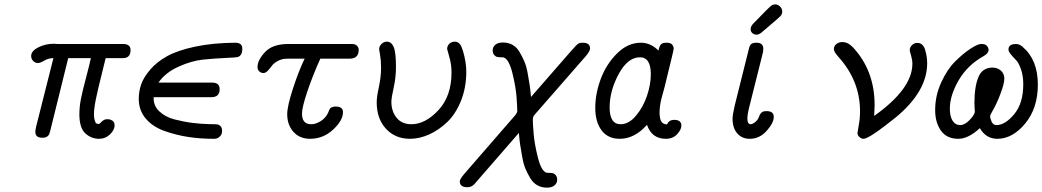

<svg xmlns="http://www.w3.org/2000/svg" viewBox="-20 -632 4782 881"><path d="M123 -375Q123 -397.9 155.5 -414.6Q188 -431.2 227.1 -431.2Q230 -431.2 235.1 -430.7Q240.2 -430.2 243.2 -430.2H543.9Q579.1 -430.2 579.1 -402.8Q579.1 -364.7 543 -365.2H464.8Q459 -340.3 443.6 -279.1Q428.2 -217.8 419.7 -175.8Q411.1 -133.8 411.1 -106.9Q411.1 -83 419.9 -66.9Q427.7 -63 433.1 -63Q436 -63 447 -74Q458 -85 471.2 -85Q481 -85 486.8 -83Q505.9 -76.2 505.9 -57.1Q505.9 -36.1 484.9 -15.6Q463.9 4.9 434.1 4.9Q398.9 4.9 371.6 -20Q344.2 -44.9 344.2 -107.9Q344.2 -141.1 351.1 -176.5Q357.9 -211.9 374 -272.5Q390.1 -333 397 -365.2H293L210.9 -33.2Q208 -22 206.1 -16.6Q204.1 -11.2 196.5 -5.6Q189 0 175.8 0H173.8Q141.6 0 142.1 -27.8Q142.1 -35.6 146 -51.8L225.1 -365.2H223.1Q203.1 -365.2 183.6 -354Q164.1 -342.8 153.8 -342.8Q141.6 -342.8 132.3 -352.3Q123 -361.8 123 -375Z M616.7 -178.2Q616.7 -212.4 627.7 -244.6Q638.7 -276.9 669.2 -312.5Q699.7 -348.1 747.3 -374.5Q794.9 -400.9 875.5 -418Q956.1 -435.1 1059.1 -436Q1092.3 -436 1091.8 -408.2Q1091.8 -376 1069.8 -370.1Q1064.9 -368.2 1013.9 -366Q962.9 -363.8 910.9 -358.4Q858.9 -353 798.8 -325.9Q738.8 -298.8 707 -252.9H954.1Q988.3 -252.9 987.8 -222.2Q987.8 -186 949.7 -186H685.1Q683.1 -147.9 710.4 -121.6Q737.8 -95.2 780.3 -84.2Q822.8 -73.2 863.3 -68.1Q903.8 -63 939.9 -62.5Q976.1 -62 978 -61Q999 -55.2 999 -32.2Q999 -25.4 997.1 -18.3Q995.1 -11.2 986.1 -3.2Q977.1 4.9 961.9 4.9Q898.9 4.9 843 -3.7Q787.1 -12.2 733.4 -31.5Q679.7 -50.8 648.2 -88.6Q616.7 -126.5 616.7 -178.2Z M1161.6 -324.2Q1161.6 -356.4 1196.3 -393.3Q1231 -430.2 1303.7 -430.2H1593.8Q1610.8 -430.2 1618.4 -421.6Q1626 -413.1 1626 -403.8Q1626 -362.8 1584 -362.8H1449.7Q1414.6 -284.7 1390.1 -211.9Q1365.7 -139.2 1365.7 -110.8Q1365.7 -62 1407.7 -62Q1429.7 -62 1452.6 -76.9Q1475.6 -91.8 1485.8 -115.2L1487.8 -120.1Q1489.7 -125 1490.2 -126.5Q1490.7 -127.9 1493.7 -132.6Q1496.6 -137.2 1499.8 -138.7Q1502.9 -140.1 1508.3 -141.6Q1513.7 -143.1 1520 -143.1Q1554.2 -143.1 1553.7 -117.2Q1553.7 -79.1 1508.3 -37.1Q1462.9 4.9 1402.8 4.9Q1355 4.9 1326.4 -27.1Q1297.9 -59.1 1297.9 -107.9Q1297.9 -145 1324.7 -227.1Q1351.6 -309.1 1377.9 -362.8H1298.8Q1273.9 -362.8 1254.9 -352.3Q1235.8 -341.8 1227.3 -329.8Q1218.8 -317.9 1208.7 -307.4Q1198.7 -296.9 1189 -296.9Q1177.7 -296.9 1169.7 -304.4Q1161.6 -312 1161.6 -324.2Z M1708.5 -162.1Q1708.5 -187 1718.5 -232.9Q1728.5 -278.8 1728.5 -321.8Q1728.5 -355 1724.1 -379.4Q1719.7 -403.8 1719.7 -405.8Q1719.7 -419.9 1730.7 -430.4Q1741.7 -440.9 1754.9 -440.9Q1775.9 -440.9 1786.4 -416.5Q1796.9 -392.1 1796.9 -325.2Q1796.9 -276.4 1786.4 -229.7Q1775.9 -183.1 1775.9 -165Q1775.9 -121.1 1799.8 -91.6Q1823.7 -62 1867.7 -62Q1931.6 -62 1991.7 -126.5Q2051.8 -190.9 2051.8 -299.8Q2051.8 -336.9 2041.7 -370.8Q2031.7 -404.8 2031.7 -407.2Q2031.7 -421.4 2041.7 -431.2Q2051.8 -440.9 2066.9 -440.9Q2078.1 -440.9 2085.9 -433.8Q2093.8 -426.8 2096.2 -420.4Q2098.6 -414.1 2104.5 -397.9Q2119.6 -346.2 2119.6 -303.2Q2119.6 -230 2095.2 -169.4Q2070.8 -108.9 2032.2 -72Q1993.7 -35.2 1949.2 -15.1Q1904.8 4.9 1861.8 4.9Q1793 4.9 1750.7 -41.5Q1708.5 -87.9 1708.5 -162.1Z M2089.8 200.2Q2089.8 190.4 2109.4 167L2344.7 -104Q2353.5 -116.2 2353.5 -121.1Q2353.5 -141.1 2350.1 -187.5Q2346.7 -233.9 2331.1 -296.9Q2315.4 -359.9 2291.5 -368.2Q2289.6 -369.1 2279.5 -369.1Q2269.5 -369.1 2262 -370.6Q2254.4 -372.1 2247.6 -379.6Q2240.7 -387.2 2240.7 -400.9Q2240.7 -416 2252.7 -426.5Q2264.6 -437 2287.6 -437Q2312.5 -437 2332 -426Q2351.6 -415 2364.5 -392.6Q2377.4 -370.1 2386.5 -349.1Q2395.5 -328.1 2401.6 -293.9Q2407.7 -259.8 2410.6 -240.5Q2413.6 -221.2 2416.5 -187L2599.6 -397Q2628.4 -430.2 2635.7 -433.1Q2641.6 -436 2653.8 -436Q2688 -436 2687.5 -409.2Q2687.5 -397.9 2668.5 -375L2432.6 -105Q2424.8 -96.2 2424.8 -82Q2424.8 -64 2428.7 -17.6Q2432.6 28.8 2448 90.3Q2463.4 151.9 2486.8 160.2Q2488.8 161.1 2498.8 161.1Q2508.8 161.1 2516.1 162.6Q2523.4 164.1 2530 171.6Q2536.6 179.2 2536.6 192.9Q2536.6 208 2524.7 218.5Q2512.7 229 2489.7 229Q2464.8 229 2445.3 218Q2425.8 207 2412.6 184.6Q2399.4 162.1 2390.6 141.1Q2381.8 120.1 2375.7 85.4Q2369.6 50.8 2366.7 31.5Q2363.8 12.2 2360.8 -22L2156.7 212.9Q2143.6 227.1 2124.5 227.1Q2089.8 227.1 2089.8 200.2Z M2711.4 -137.2Q2711.4 -201.2 2736.1 -268.6Q2760.7 -335.9 2810.5 -386Q2860.4 -436 2920.4 -436Q2965.3 -436 3001.5 -399.9Q3005.4 -419.9 3012.5 -428Q3019.5 -436 3038.6 -436Q3057.6 -436 3064.5 -427Q3071.3 -418 3071.3 -409.2Q3071.3 -404.3 3060.8 -361.1Q3050.3 -317.9 3040.3 -277.3Q3030.3 -236.8 3030.3 -235.8Q3028.3 -229 3022.9 -208.5Q3017.6 -188 3014.6 -177.5Q3011.7 -167 3009 -148.9Q3006.3 -130.9 3006.3 -113.8Q3007.3 -84 3015.4 -73Q3023.4 -62 3040.5 -61Q3049.3 -82 3073.7 -82Q3106.9 -82 3106.4 -55.2Q3106.4 -37.1 3086.9 -16.1Q3067.4 4.9 3035.6 4.9Q2970.7 4.9 2948.7 -59.1Q2891.6 4.9 2823.7 4.9Q2769.5 4.9 2740.5 -33.7Q2711.4 -72.3 2711.4 -137.2ZM2777.3 -139.2Q2777.3 -62 2827.6 -62Q2865.7 -62 2898.7 -101.6Q2931.6 -141.1 2949 -193.1Q2966.3 -245.1 2966.3 -291Q2966.3 -369.1 2916.5 -369.1Q2860.4 -369.1 2818.8 -292.2Q2777.3 -215.3 2777.3 -139.2Z M3341.3 -87.9Q3341.3 -104 3351.6 -148.9L3415.5 -404.8Q3419.4 -423.8 3427 -429.9Q3434.6 -436 3451.2 -436Q3481.9 -436 3482.4 -409.2Q3482.4 -396 3479.5 -386.2L3415.5 -130.9Q3409.7 -105 3409.2 -89.8Q3409.2 -62 3424.3 -62Q3433.1 -62 3444.8 -71.5Q3456.5 -81.1 3461.4 -92.8Q3462.4 -94.7 3464.4 -100.3Q3466.3 -106 3468.3 -108.4Q3470.2 -110.8 3473.9 -115Q3477.5 -119.1 3483.4 -120.6Q3489.3 -122.1 3497.6 -122.1Q3530.8 -122.1 3530.5 -95Q3530.3 -67.9 3497.8 -31.5Q3465.3 4.9 3420.4 4.9Q3384.3 4.9 3362.8 -20Q3341.3 -44.9 3341.3 -87.9ZM3424.3 -499Q3424.3 -512.2 3439.5 -526.9Q3512.7 -603 3521.5 -607.9Q3527.3 -611.8 3537.6 -611.8Q3549.8 -611.8 3559.6 -601.8Q3569.3 -591.8 3569.3 -579.1Q3569.3 -566.9 3560.8 -557.9Q3552.2 -548.8 3513.2 -516.1Q3490.2 -497.1 3475.6 -483.9Q3462.4 -472.7 3451.4 -472.9Q3440.4 -473.1 3432.4 -480Q3424.3 -486.8 3424.3 -499Z M3806.2 -405.8Q3806.2 -420.9 3817.6 -429.9Q3829.1 -439 3845.2 -439Q3871.1 -439 3894.5 -414.1Q3993.7 -307.1 3993.2 -147.9Q3993.2 -131.8 3991.2 -100.1Q4166 -224.1 4166.5 -338.9Q4166.5 -356.9 4160.4 -377.4Q4154.3 -397.9 4154.3 -401.9Q4154.3 -414.1 4164.3 -424.6Q4174.3 -435.1 4188.5 -435.1H4189.5Q4215.3 -435.1 4224.9 -403.6Q4234.4 -372.1 4234.4 -341.8Q4234.4 -212.9 4091.3 -94.2Q3968.3 4.9 3942.4 4.9Q3932.6 4.9 3923.6 -3.2Q3914.6 -11.2 3914.6 -22Q3914.6 -25.9 3920.4 -56.9Q3926.3 -87.9 3926.3 -121.1Q3926.3 -261.2 3827.1 -371.1Q3806.2 -394.5 3806.2 -405.8Z M4271 -127Q4271 -192.9 4298.6 -253.4Q4326.2 -314 4363.3 -350.6Q4400.4 -387.2 4433.3 -408.7Q4466.3 -430.2 4482.4 -430.2H4484.4Q4501.5 -430.2 4508.8 -421.1Q4516.1 -412.1 4516.1 -402.8Q4516.1 -387.7 4494.1 -375Q4418.9 -333 4378.7 -263.4Q4338.4 -193.8 4338.4 -132.8Q4338.4 -98.6 4350.8 -78.4Q4363.3 -58.1 4386.2 -58.1Q4407.2 -58.1 4430.2 -82.5Q4453.1 -106.9 4453.1 -120.1Q4453.1 -122.1 4452.1 -134Q4451.2 -146 4451.2 -158.2Q4451.2 -236.3 4470.2 -279.8Q4488.3 -321.8 4534.2 -321.8Q4557.1 -321.8 4572.8 -307.9Q4588.4 -293.9 4588.4 -271Q4588.4 -249 4570.8 -201.9Q4553.2 -154.8 4532.2 -119.1Q4523.4 -105 4523.4 -98.1Q4523.4 -88.4 4530.3 -73.2Q4537.1 -58.1 4552.2 -58.1Q4592.3 -58.1 4633.8 -108.2Q4675.3 -158.2 4675.3 -245.1Q4675.3 -284.2 4664.8 -314.2Q4654.3 -344.2 4641.4 -357.2Q4628.4 -370.1 4617.9 -383.1Q4607.4 -396 4607.4 -404.8Q4607.4 -429.7 4641.1 -430.2Q4658.2 -430.2 4672.4 -417Q4742.2 -357.9 4742.2 -244.1Q4742.2 -135.3 4684.1 -65.2Q4626 4.9 4556.2 4.9Q4504.4 4.9 4476.1 -43.9Q4422.9 4.9 4377.4 4.9Q4324.2 4.9 4297.6 -32.5Q4271 -69.8 4271 -127Z"/></svg>

Font: CMU Typewriter Text
Style: Italic
Weight: 500
Italic angle: -14.04°
Version: Version 0.7.0